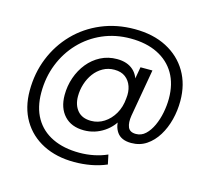

<svg xmlns="http://www.w3.org/2000/svg" viewBox="-116 -779 1231 1118"><g transform="rotate(15 499.5 -220.5)"><path d="M421 199Q314 199 233.5 158Q153 117 108.5 41.5Q64 -34 64 -136Q64 -242 101 -333.5Q138 -425 205 -494Q272 -563 363.5 -601.5Q455 -640 563 -640Q675 -640 756.5 -597.5Q838 -555 882.5 -479.5Q927 -404 927 -304Q927 -246 913 -191Q899 -136 871.5 -91.5Q844 -47 804.5 -20.5Q765 6 713 6Q653 6 627 -31Q601 -68 608 -126L611 -160L629 -130Q603 -67 548 -30.5Q493 6 428 6Q352 6 309.5 -40Q267 -86 267 -164Q267 -219 284.5 -269.5Q302 -320 334 -359.5Q366 -399 410.5 -422Q455 -445 509 -445Q571 -445 607.5 -412Q644 -379 650 -317L629 -304L652 -434H724L674 -148Q667 -105 678 -78.5Q689 -52 726 -52Q759 -52 783.5 -75Q808 -98 825 -135Q842 -172 850.5 -215.5Q859 -259 859 -300Q859 -388 822.5 -450.5Q786 -513 717.5 -547Q649 -581 554 -581Q463 -581 386 -547.5Q309 -514 252 -454Q195 -394 163.5 -314.5Q132 -235 132 -143Q132 -53 168.5 10Q205 73 273.5 106Q342 139 436 139Q480 139 522.5 130.5Q565 122 603 105L615 162Q571 181 521.5 190Q472 199 421 199ZM454 -58Q496 -58 532 -81Q568 -104 591.5 -144.5Q615 -185 619 -238Q624 -278 613 -310Q602 -342 576.5 -361.5Q551 -381 510 -381Q472 -381 441 -363.5Q410 -346 388.5 -317Q367 -288 355.5 -251.5Q344 -215 344 -177Q344 -124 372 -91Q400 -58 454 -58Z"/></g></svg>

Font: DM Sans 24pt
Style: Italic
Weight: 400
Italic angle: -10°
Designer: Colophon Foundry, Jonny Pinhorn
Foundry: Colophon Foundry
Version: Version 4.004;gftools[0.9.30]